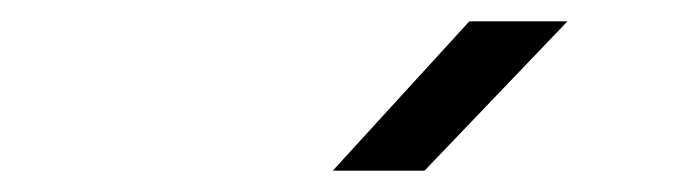

<svg xmlns="http://www.w3.org/2000/svg" viewBox="-20 -805 640 180"><path d="M292 -645 420 -785H512L378 -645Z"/></svg>

Font: JetBrains Mono NL Light
Style: Italic
Weight: 300
Italic angle: -9°
Designer: Philipp Nurullin, Konstantin Bulenkov
Foundry: JetBrains
Version: Version 2.304; ttfautohint (v1.8.4.7-5d5b)